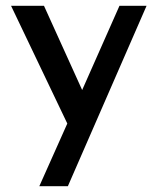

<svg xmlns="http://www.w3.org/2000/svg" viewBox="-20 -438 540 659"><path d="M115 201H213L483 -418H390L262 -129L131 -418H18L211 -14Z"/></svg>

Font: Reem Kufi
Style: Regular
Weight: 400
Designer: Khaled Hosny
Version: Version 0.007